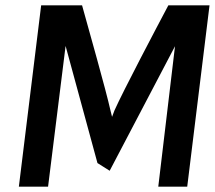

<svg xmlns="http://www.w3.org/2000/svg" viewBox="-20 -713 809 723"><path d="M393 -70 639 -539 576 -10H685L769 -693H614C570 -610 445 -373 411 -297L402 -273L396 -297C379 -374 313 -606 289 -693H135L51 -10H161L227 -540L347 -99Z"/></svg>

Font: Bluebird
Style: LiNrwObl
Weight: 300
Designer: Jasper
Foundry: Cannot Into Space Fonts
Version: Version 0.98